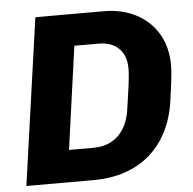

<svg xmlns="http://www.w3.org/2000/svg" viewBox="-50 -736 790 787"><g transform="rotate(-5 344.5 -343.0)"><path d="M27 0 124 -686H406Q480 -686 537.5 -656.2Q595 -626.5 628 -571.5Q661 -516.5 661 -440Q661 -428.5 659.8 -413.2Q658.5 -398 655.5 -371.5Q652.5 -345 645.5 -297.5Q636 -228.5 608.5 -173.2Q581 -118 537.2 -79.2Q493.5 -40.5 434.2 -20.2Q375 0 302 0ZM214 -132H315Q356.5 -132 387.8 -148.5Q419 -165 439.2 -197Q459.5 -229 466 -275Q471.5 -313.5 476.2 -345.5Q481 -377.5 483.5 -403Q486 -428.5 486 -444Q486 -480.5 472 -505Q458 -529.5 433.2 -542.5Q408.5 -555.5 374 -555.5H273Z"/></g></svg>

Font: Chivo Medium
Style: Italic
Weight: 500
Italic angle: -8.05°
Designer: Hector Gatti
Foundry: Omnibus-Type
Version: Version 2.002